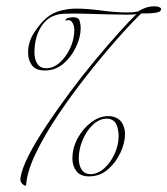

<svg xmlns="http://www.w3.org/2000/svg" viewBox="-20 -548 525 602"><path d="M59 34Q55 34 49 27.5Q43 21 44 11Q48 -18 70 -61Q92 -104 126 -155Q160 -206 199 -258.5Q238 -311 278 -359Q318 -407 352 -445Q386 -483 408 -504Q405 -503 397 -502.5Q389 -502 376 -502Q352 -502 316.5 -503Q281 -504 245.5 -505Q210 -506 183 -505Q137 -504 112.5 -469.5Q88 -435 88 -383Q88 -362 97 -348Q106 -334 125 -334Q147 -334 167 -351.5Q187 -369 200 -397Q213 -425 213 -454Q213 -468 206.5 -478Q200 -488 189 -484Q185 -483 185.5 -485.5Q186 -488 188 -489Q192 -492 199 -493Q206 -494 210 -494Q226 -494 229.5 -483Q233 -472 233 -460Q233 -432 218.5 -401Q204 -370 179 -348.5Q154 -327 120 -327Q92 -327 80 -343.5Q68 -360 68 -383Q68 -416 86.5 -445Q105 -474 127 -493Q147 -509 171.5 -515Q196 -521 219 -521Q254 -521 298 -515Q342 -509 379 -509Q398 -509 413 -512Q421 -518 436 -523.5Q451 -529 470 -528Q475 -528 481.5 -524.5Q488 -521 483 -514Q480 -510 467.5 -508Q455 -506 442 -506Q429 -506 423 -506Q390 -474 345 -423Q300 -372 252 -311Q204 -250 162 -187.5Q120 -125 92.5 -68Q65 -11 62 31Q62 34 59 34ZM259 5Q232 5 219.5 -11.5Q207 -28 207 -51Q207 -84 223.5 -114.5Q240 -145 266 -164.5Q292 -184 319 -184Q336 -184 349.5 -176Q363 -168 369 -148Q372 -139 372 -128Q372 -100 357.5 -69Q343 -38 318 -16.5Q293 5 259 5ZM264 -2Q286 -2 306 -19.5Q326 -37 339 -65Q352 -93 352 -122Q352 -127 351.5 -131.5Q351 -136 350 -140Q347 -160 337.5 -168Q328 -176 315 -176Q292 -176 272 -157.5Q252 -139 239.5 -110Q227 -81 227 -51Q227 -30 236 -16Q245 -2 264 -2Z"/></svg>

Font: Explora
Style: Regular
Weight: 400
Designer: Robert E. Leuschke
Foundry: Robert E. Leuschke
Version: Version 1.010